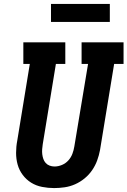

<svg xmlns="http://www.w3.org/2000/svg" viewBox="-20 -951 650 979"><path d="M256 8Q225 8 194.5 2Q164 -4 139 -19.5Q114 -35 96 -59Q78 -83 70 -111.5Q62 -140 62 -171.5Q62 -203 68 -234L132 -625H99V-735H313V-625H265L198 -216Q196 -203 195 -190Q194 -177 195.5 -164.5Q197 -152 201 -140.5Q205 -129 213 -120Q221 -111 233 -106.5Q245 -102 258 -102Q277 -102 296 -110Q315 -118 328.5 -133Q342 -148 349 -166.5Q356 -185 359 -204L429 -625H396V-735H610V-625H562L490 -186Q485 -159 475.5 -133Q466 -107 450 -83.5Q434 -60 411.5 -41.5Q389 -23 363 -11.5Q337 0 309.5 4Q282 8 256 8ZM540 -839H240V-931H540Z"/></svg>

Font: Iosevka Curly Slab XBdExObl
Style: Regular
Weight: 800
Width: 7
Italic angle: -9°
Monospace: yes
Designer: Belleve Invis
Foundry: Belleve Invis
Version: Version 11.1.0; ttfautohint (v1.8.3)